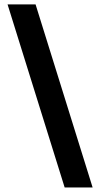

<svg xmlns="http://www.w3.org/2000/svg" viewBox="-20 -784 455 863"><path d="M139.9 -764.2H14L270.6 58.6H396.3Z"/></svg>

Font: Diatome
Style: Bold
Weight: 700
Designer: 15.100.17
Foundry: 15.100.17
Version: Version 1.004;Fontself Maker 3.5.8